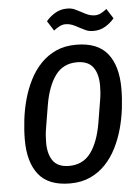

<svg xmlns="http://www.w3.org/2000/svg" viewBox="-60 -949 721 1007"><g transform="rotate(-5 300.0 -445.5)"><path d="M268 12Q155 12 103 -53Q51 -118 51 -236Q51 -286 57.5 -341Q64 -396 78.5 -448.5Q93 -501 117 -548.5Q141 -596 175.5 -632Q210 -668 256 -689Q302 -710 362 -710Q475 -710 527 -645Q579 -580 579 -462Q579 -411 572.5 -356.5Q566 -302 551.5 -249.5Q537 -197 513 -149.5Q489 -102 454.5 -66Q420 -30 374 -9Q328 12 268 12ZM271 -80Q344 -80 385 -135.5Q426 -191 443 -291L462 -406Q466 -429 467.5 -448Q469 -467 469 -485Q469 -548 443 -583Q417 -618 359 -618Q286 -618 245 -562.5Q204 -507 187 -407L168 -292Q164 -269 162.5 -250Q161 -231 161 -213Q161 -150 187 -115Q213 -80 271 -80ZM460 -774Q436 -774 419 -782Q402 -790 385 -799Q366 -810 350 -816Q334 -822 317 -822Q301 -822 286.5 -815Q272 -808 254 -794L221 -846Q240 -869 268 -886Q296 -903 331 -903Q355 -903 372 -895Q389 -887 406 -878Q425 -867 441 -861Q457 -855 474 -855Q490 -855 504.5 -862Q519 -869 537 -883L570 -831Q551 -808 523 -791Q495 -774 460 -774Z"/></g></svg>

Font: IBM Plex Mono Medium
Style: Italic
Weight: 500
Italic angle: -9°
Monospace: yes
Designer: Mike Abbink, Paul van der Laan, Pieter van Rosmalen
Foundry: Bold Monday
Version: Version 2.3